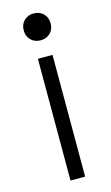

<svg xmlns="http://www.w3.org/2000/svg" viewBox="-111 -543 456 786"><g transform="rotate(-15 117.0 -150.0)"><path d="M86 200V-316H148V200ZM117 -500Q142 -500 158 -484Q174 -468 174 -443Q174 -418 158 -402Q142 -386 117 -386Q92 -386 76 -402Q60 -418 60 -443Q60 -468 76 -484Q92 -500 117 -500Z"/></g></svg>

Font: Space Grotesk Light Light
Style: Regular
Weight: 300
Version: Version 2.000